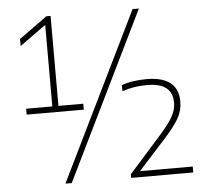

<svg xmlns="http://www.w3.org/2000/svg" viewBox="-58 -871 1065 1001"><g transform="rotate(-5 474.5 -371.0)"><path d="M211 -318V-780L221 -773L74 -667V-704L221 -810H243V-318ZM74 -308V-339H373V-308ZM244 68 672 -808H705L277 68ZM588 68V49L757 -141Q805 -194.5 825 -230.8Q845 -267 845 -302Q845 -356 811.8 -381.5Q778.5 -407 713 -407Q677 -407 644.5 -401.8Q612 -396.5 582 -386V-418Q608.5 -428 642.2 -433Q676 -438 714 -438Q793 -438 835.5 -405.8Q878 -373.5 878 -305Q878 -261 856.2 -221.2Q834.5 -181.5 781 -122L627 48L624 37H913V68Z"/></g></svg>

Font: Encode Sans SC Expanded Thin
Style: Regular
Weight: 250
Width: 7
Designer: Multiple Designers
Foundry: Impallari Type
Version: Version 3.002